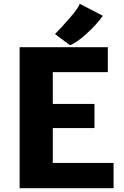

<svg xmlns="http://www.w3.org/2000/svg" viewBox="-20 -992 656 1012"><path d="M348.6 -753.9 270 -812.5Q299.8 -842.3 346.4 -895.8Q393.1 -949.2 400.4 -972.2L522 -908.7Q489.7 -862.8 435.3 -813.5Q380.9 -764.2 348.6 -753.9ZM83.5 0V-743.2H548.3V-611.8H258.3V-444.3H478V-316.9H258.3V-133.3H578.6V0Z"/></svg>

Font: HaufeMerriweatherSans
Style: Bold
Weight: 700
Designer: Eben Sorkin
Foundry: Eben Sorkin
Version: Version 1.56